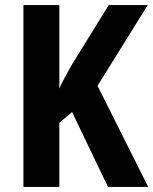

<svg xmlns="http://www.w3.org/2000/svg" viewBox="-20 -734 602 754"><path d="M562 0H404L263 -294L213 -252V0H72V-714H213V-386Q221 -405 233.5 -428Q246 -451 261 -478L407 -714H560L363 -397Z"/></svg>

Font: Noto Sans Thai Cond
Style: Bold
Weight: 700
Width: 3
Designer: Monotype Design Team
Foundry: Monotype Imaging Inc.
Version: Version 2.002; ttfautohint (v1.8.4.7-5d5b)